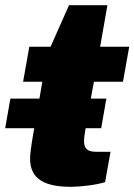

<svg xmlns="http://www.w3.org/2000/svg" viewBox="-38 -708 518 740"><path d="M-18 -214H94L91 -197C81 -140 78 -112 78 -96C78 -14 140 12 236 12C271 12 333 5 367 -6L388 -123H332C296 -123 286 -138 286 -164C286 -176 288 -190 291 -207L292 -214H352L372 -328H312L324 -393H436L460 -528H348L376 -688H228L157 -528H75L51 -393H125L114 -328H2Z"/></svg>

Font: Archivo Black
Style: Italic
Weight: 900
Italic angle: -10°
Designer: Hector Gatti
Foundry: Omnibus-Type
Version: Version 2.001